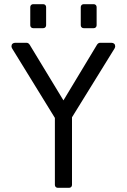

<svg xmlns="http://www.w3.org/2000/svg" viewBox="-20 -900 607 920"><path d="M243 -14V-335L38 -668Q35 -674 35 -678Q35 -686 40 -690.5Q45 -695 53 -695H107Q116 -695 122 -686L284 -419L445 -686Q451 -695 460 -695H514Q522 -695 527 -690.5Q532 -686 532 -678Q532 -674 529 -668L325 -338V-14Q325 -8 321 -4Q317 0 311 0H257Q251 0 247 -4Q243 -8 243 -14ZM125 -779V-866Q125 -872 129 -876Q133 -880 139 -880H187Q193 -880 197 -876Q201 -872 201 -866V-779Q201 -773 197 -769Q193 -765 187 -765H139Q133 -765 129 -769Q125 -773 125 -779ZM367 -779V-866Q367 -872 371 -876Q375 -880 381 -880H429Q435 -880 439 -876Q443 -872 443 -866V-779Q443 -773 439 -769Q435 -765 429 -765H381Q375 -765 371 -769Q367 -773 367 -779Z"/></svg>

Font: Miriam Libre
Style: Regular
Weight: 400
Designer: Michal Sahar
Foundry: Hagilda
Version: Version 1.001